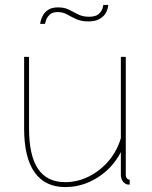

<svg xmlns="http://www.w3.org/2000/svg" viewBox="-20 -750 616 780"><path d="M78 -228V-519H98V-228Q98 -118 134.5 -64Q171 -10 245 -10Q295 -10 341 -33Q387 -56 421.5 -96.5Q456 -137 471 -189V-519H491V-40Q491 -31 495.5 -25.5Q500 -20 507 -20V0Q501 0 498 -0.5Q495 -1 493 -2Q483 -6 477 -16.5Q471 -27 471 -40V-132Q437 -67 376 -28.5Q315 10 245 10Q163 10 120.5 -50Q78 -110 78 -228ZM339 -663Q310 -663 289.5 -672.5Q269 -682 252 -691.5Q235 -701 214 -701Q193 -701 182 -690.5Q171 -680 167 -668Q163 -656 163 -653H143Q143 -655 145.5 -665.5Q148 -676 155 -688.5Q162 -701 176.5 -710.5Q191 -720 216 -720Q242 -720 260.5 -710.5Q279 -701 297.5 -691.5Q316 -682 341 -682Q369 -682 381 -693Q393 -704 396.5 -716Q400 -728 400 -730H420Q420 -727 417.5 -716Q415 -705 407 -693Q399 -681 382.5 -672Q366 -663 339 -663Z"/></svg>

Font: Raleway Thin Thin
Style: Regular
Weight: 250
Version: Version 4.026